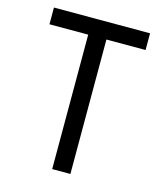

<svg xmlns="http://www.w3.org/2000/svg" viewBox="-108 -795 746 876"><g transform="rotate(15 265.0 -357.0)"><path d="M221 0H307V-635H492V-714H38V-635H221Z"/></g></svg>

Font: Noto Sans Mono Condensed
Style: Regular
Weight: 400
Width: 3
Designer: Monotype Design Team
Foundry: Monotype Imaging Inc.
Version: Version 2.014